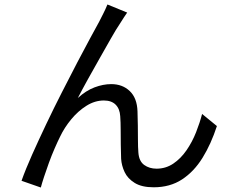

<svg xmlns="http://www.w3.org/2000/svg" viewBox="-20 -798 1040 856"><path d="M547 -742Q541 -734 532.5 -720.5Q524 -707 515 -693Q498 -668 474.5 -626.5Q451 -585 424 -537.5Q397 -490 371.5 -444Q346 -398 327 -361Q363 -394 401.5 -408.5Q440 -423 476 -423Q526 -423 558.5 -392Q591 -361 593 -302Q594 -272 594.5 -238.5Q595 -205 595 -173.5Q595 -142 597 -117Q600 -79 623 -62.5Q646 -46 678 -46Q719 -46 752.5 -68.5Q786 -91 811.5 -128Q837 -165 854 -208Q871 -251 881 -290L947 -236Q921 -156 883 -94.5Q845 -33 791.5 2Q738 37 665 37Q612 37 580.5 17.5Q549 -2 535.5 -31Q522 -60 520 -90Q519 -119 518.5 -153Q518 -187 518 -220Q518 -253 516 -280Q514 -313 495.5 -331.5Q477 -350 443 -350Q403 -350 365.5 -326.5Q328 -303 297.5 -266Q267 -229 248 -189Q237 -167 223.5 -136Q210 -105 198 -72Q186 -39 176.5 -10Q167 19 162 38L76 8Q94 -43 123 -108Q152 -173 186 -244.5Q220 -316 256 -386.5Q292 -457 324.5 -519.5Q357 -582 383 -629.5Q409 -677 422 -701Q431 -719 440.5 -737.5Q450 -756 459 -778Z"/></svg>

Font: Noto Sans TC
Style: Regular
Weight: 400
Designer: Ryoko NISHIZUKA  (kana, bopomofo & ideographs); Paul D. Hunt (Latin, Greek & Cyrillic); Sandoll Communications , Soo-you
Foundry: Adobe
Version: Version 2.004-H2;hotconv 1.0.118;makeotfexe 2.5.65603